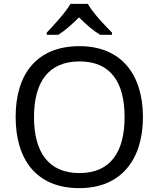

<svg xmlns="http://www.w3.org/2000/svg" viewBox="-20 -964 821 994"><path d="M435 -944H345C319 -899 259 -834 222 -795V-784H282C317 -806 353 -838 389 -874C425 -838 463 -805 498 -784H560V-795C522 -833 459 -899 435 -944ZM720 -358C720 -580 606 -725 392 -725C168 -725 61 -578 61 -359C61 -138 168 10 391 10C606 10 720 -137 720 -358ZM156 -358C156 -538 230 -646 392 -646C553 -646 625 -538 625 -358C625 -178 553 -68 391 -68C230 -68 156 -178 156 -358Z"/></svg>

Font: Noto Sans Cypriot
Style: Regular
Weight: 400
Designer: Monotype Design Team
Foundry: Monotype Imaging Inc.
Version: Version 2.002